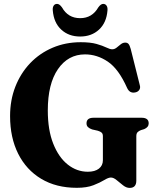

<svg xmlns="http://www.w3.org/2000/svg" viewBox="-20 -926 785 962"><path d="M663 -21Q663 15.5 629.5 15.5Q613 15.5 596.5 2.5Q580 -10.5 564.5 -23.5Q549 -36.5 535.5 -36.5Q523 -36.5 502.2 -23.8Q481.5 -11 448.2 2Q415 15 365 15Q261.5 15 186.5 -30Q111.5 -75 71 -155.8Q30.5 -236.5 30.5 -344.5Q30.5 -424.5 57 -492Q83.5 -559.5 131.2 -609.5Q179 -659.5 243.8 -687Q308.5 -714.5 384.5 -714.5Q433 -714.5 463.8 -705.8Q494.5 -697 512.8 -688Q531 -679 542.5 -679Q554 -679 564.5 -687.5Q575 -696 585.2 -704.2Q595.5 -712.5 607.5 -712.5Q618.5 -712.5 624.2 -705.5Q630 -698.5 635 -680.5L680.5 -499Q684.5 -485.5 677.8 -475.5Q671 -465.5 658 -463Q630 -457 617 -485Q574.5 -580.5 520.5 -617Q466.5 -653.5 406 -653.5Q321.5 -653.5 270.5 -579.8Q219.5 -506 219.5 -372.5Q219.5 -274.5 246.8 -206Q274 -137.5 319.5 -101.5Q365 -65.5 420 -65.5Q455.5 -65.5 475.5 -81Q495.5 -96.5 495.5 -123V-243.5Q495.5 -255.5 489.5 -261.2Q483.5 -267 470 -271L441.5 -277.5Q428.5 -282 421 -289Q413.5 -296 413.5 -308Q413.5 -336 448.5 -336H689.5Q725 -336 725 -308Q725 -288.5 702.5 -279L686 -274Q675.5 -270 669.2 -263.5Q663 -257 663 -243.5ZM381.5 -835Q441.5 -835 472.5 -889Q485 -906.5 497 -906.5Q508 -906.5 514 -897.5Q520 -888.5 518.5 -873.5Q513.5 -812 476 -777.5Q438.5 -743 381.5 -743Q324.5 -743 287 -777.5Q249.5 -812 244.5 -873.5Q243 -888.5 248.8 -897.5Q254.5 -906.5 266 -906.5Q278 -906.5 290.5 -889Q321 -835 381.5 -835Z"/></svg>

Font: Fraunces 72pt S050
Style: Bold
Weight: 700
Version: Version 1.000; ttfautohint (v1.8.3)